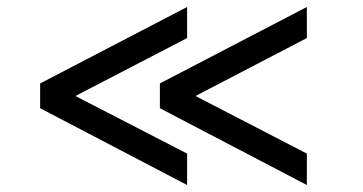

<svg xmlns="http://www.w3.org/2000/svg" viewBox="-20 -529 1040 550"><path d="M516 1 95 -219V-290L516 -509V-420L196 -254L516 -89ZM859 1 438 -219V-290L859 -509V-420L540 -254L859 -89Z"/></svg>

Font: Asta Sans
Style: Bold
Weight: 700
Designer: 42dot
Version: Version 1.000